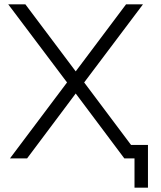

<svg xmlns="http://www.w3.org/2000/svg" viewBox="-20 -730 743 885"><path d="M600 135V0H553L329 -299L105 0H26L289 -350L18 -710H97L329 -401L561 -710H639L368 -350L584 -62H662V135Z"/></svg>

Font: Raleway
Style: Regular
Weight: 400
Designer: Matt McInerney, Pablo Impallari, Rodrigo Fuenzalida
Foundry: Matt McInerney, Pablo Impallari, Rodrigo Fuenzalida
Version: Version 4.101;RELEASE